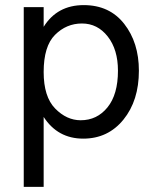

<svg xmlns="http://www.w3.org/2000/svg" viewBox="-20 -535 607 752"><path d="M296 -64Q360 -64 401 -114.5Q442 -165 442 -258Q442 -341 402 -392Q362 -443 301 -443Q240 -443 195.5 -398.5Q151 -354 151 -253Q151 -156 196 -110Q241 -64 296 -64ZM151 -507V-430Q204 -515 308 -515Q409 -515 466.5 -441.5Q524 -368 524 -258Q524 -141 463.5 -66.5Q403 8 306 8Q206 8 151 -77V197H73V-507Z"/></svg>

Font: Hind Regular
Style: Regular
Weight: 400
Designer: Manushi Parikh, Satya Rajpurohit
Foundry: Indian Type Foundry
Version: Version 1.201;PS 1.0;hotconv 1.0.78;makeotf.lib2.5.61930; tt